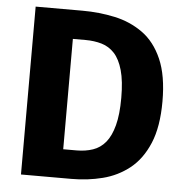

<svg xmlns="http://www.w3.org/2000/svg" viewBox="-51 -742 752 790"><g transform="rotate(5 325.5 -346.5)"><path d="M64.5 -693.4H257.7Q327.4 -693.4 391.7 -679.5Q456 -665.7 507.4 -629.1Q558.8 -592.5 588.5 -524.7Q618.3 -456.9 618.3 -349.9Q618.3 -245.5 589.6 -177.2Q560.9 -108.9 512 -70.1Q463 -31.2 401.3 -15.6Q339.7 0 273.1 0H64.5ZM281.2 -574.4H228.6V-118.6H283.2Q320.5 -118.6 350.9 -129Q381.3 -139.3 402.8 -165.1Q424.2 -190.9 436.2 -236Q448.2 -281.1 448.2 -349.9Q448.2 -419.4 435.7 -463.7Q423.2 -508 400.9 -532.2Q378.5 -556.4 347.9 -565.4Q317.2 -574.4 281.2 -574.4Z"/></g></svg>

Font: Fira Sans Variable
Style: Regular
Weight: 400
Designer: Carrois Corporate & Edenspiekermann AG
Foundry: Carrois Corporate GbR & Edenspiekermann AG
Version: Version 4.202